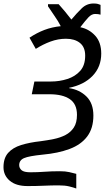

<svg xmlns="http://www.w3.org/2000/svg" viewBox="-55 -872 613 1100"><path d="M382 208Q366 202 341.5 196Q317 190 280 190Q240 190 196.5 192Q153 194 103 194Q37 194 1 163.5Q-35 133 -35 86Q-35 34 -8.5 4Q18 -26 66 -41Q114 -56 178 -63Q216 -68 253 -75.5Q290 -83 320 -98.5Q350 -114 368 -141.5Q386 -169 386 -214Q386 -276 345 -304Q304 -332 229 -332H127L142 -405H237Q286 -405 331 -419.5Q376 -434 404.5 -466Q433 -498 433 -553Q433 -602 403 -626Q373 -650 323 -650Q278 -650 234.5 -634Q191 -618 150 -592L114 -656Q156 -684 199.5 -700.5Q243 -717 293 -722Q279 -750 257.5 -780.5Q236 -811 220 -836V-848H281Q299 -828 316.5 -807Q334 -786 354 -760Q385 -797 413.5 -824.5Q442 -852 481 -852Q497 -852 505.5 -849.5Q514 -847 521 -844V-788Q514 -790 507 -791Q500 -792 490 -792Q470 -792 452 -773Q434 -754 405 -716Q455 -706 490 -668Q525 -630 525 -565Q525 -489 475.5 -437.5Q426 -386 341 -369V-367Q401 -358 440.5 -319Q480 -280 480 -210Q480 -137 444.5 -90Q409 -43 343.5 -18.5Q278 6 189 14Q110 22 82.5 34Q55 46 55 74Q55 91 68.5 103Q82 115 119 115Q161 115 200 112Q239 109 288 109Q320 109 341.5 114Q363 119 382 124Z"/></svg>

Font: BC Sans
Style: Italic
Weight: 400
Italic angle: -12°
Designer: Monotype Design Team
Designer: Province of B.C.
Foundry: Monotype Imaging Inc.
Version: Version 2.000;GOOG;noto-source:20170915:90ef993387c0